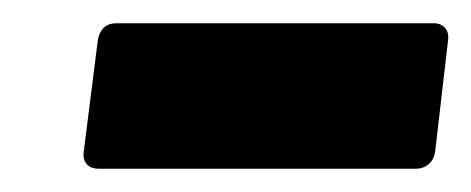

<svg xmlns="http://www.w3.org/2000/svg" viewBox="-20 -712 405 165"><path d="M52 -582 64 -677Q65 -684 69 -688Q73 -692 80 -692H353Q359 -692 362.5 -688Q366 -684 365 -677L354 -582Q353 -575 348.5 -571Q344 -567 337 -567H65Q58 -567 54.5 -571Q51 -575 52 -582Z"/></svg>

Font: Barlow Black
Style: Italic
Weight: 900
Italic angle: -7°
Designer: Jeremy Tribby
Foundry: Tribby Type
Version: Version 1.408